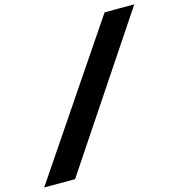

<svg xmlns="http://www.w3.org/2000/svg" viewBox="-164 -806 988 1063"><g transform="rotate(-15 330.0 -275.0)"><path d="M532 -700 -42 150H135L702 -700Z"/></g></svg>

Font: Jost* 800 Heavy Italic
Style: Italic
Weight: 800
Italic angle: -10°
Version: Version 3.200; ttfautohint (v0.97) -l 8 -r 50 -G 200 -x 14 -